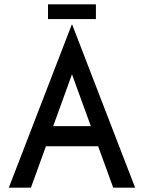

<svg xmlns="http://www.w3.org/2000/svg" viewBox="-20 -867 665 887"><path d="M311.5 -753.3H313.5L604.3 0H503L312.5 -523.8L122.9 0H20.7ZM204.5 -284.3H420.9L451.7 -191.4H173.7ZM201.8 -847.1H423.1V-778.8H201.8Z"/></svg>

Font: Lineal Thin
Style: Regular
Weight: 200
Designer: Created by Frank Adebiaye with contributions from Anton Moglia & Ariel Martín Pérez
Created by Frank ADEBIAYE with FontF
Foundry: Velvetyne Type Foundry
Version: Version 2.000;Glyphs 3.2 (3227)